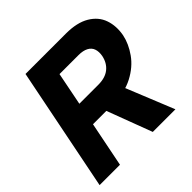

<svg xmlns="http://www.w3.org/2000/svg" viewBox="-178 -863 1026 1026"><g transform="rotate(-45 335.5 -350.0)"><path d="M510 -478Q515 -506 508 -527Q501 -548 479.5 -559.5Q458 -571 423 -571H280L243 -384H386Q439 -384 470 -409Q501 -434 510 -478ZM457 -700Q541 -700 592 -669.5Q643 -639 660.5 -588.5Q678 -538 667 -478Q656 -424 619.5 -372.5Q583 -321 520 -288Q457 -255 368 -255H217L166 0H12L152 -700ZM460 -308 585 0H414L298 -308Z"/></g></svg>

Font: Albert Sans ExtraBold
Style: Italic
Weight: 800
Italic angle: -11.25°
Designer: Andreas Rasmussen
Foundry: a.Foundry
Version: Version 1.025